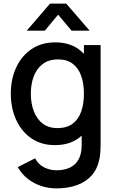

<svg xmlns="http://www.w3.org/2000/svg" viewBox="-20 -790 648 1065"><path d="M128.5 -620 257.5 -770H347.5L477 -620H377L302.5 -708.5L228.5 -620ZM292.5 255Q249 255 208.2 241.5Q167.5 228 134 201.8Q100.5 175.5 78.5 137L175 88Q192.5 122.5 225 138.5Q257.5 154.5 293.5 154.5Q338 154.5 369.5 138.8Q401 123 417 92Q433 61 433 16.5Q433 15 433 13.5V-37.5Q424 -29.5 414.5 -22.5Q362 15 284.5 15Q209 15 154.2 -22.5Q99.5 -60 69.8 -124.8Q40 -189.5 40 -270.5Q40 -352 70 -416.2Q100 -480.5 155.2 -517.8Q210.5 -555 286.5 -555Q363 -555 415 -518Q431.5 -506 445.5 -491.5V-540H538V14.5Q538 36 536.5 55.5Q535 75 531 94.5Q519.5 149 487.2 184.5Q455 220 405.2 237.5Q355.5 255 292.5 255ZM299 -79.5Q350.5 -79.5 383 -104Q415.5 -128.5 430.5 -171.5Q445.5 -214.5 445.5 -270.5Q445.5 -326.5 430.2 -369.5Q415 -412.5 383.2 -436.5Q351.5 -460.5 302.5 -460.5Q250.5 -460.5 217 -435Q183.5 -409.5 167.2 -366.5Q151 -323.5 151 -270.5Q151 -217 167.2 -173.8Q183.5 -130.5 216.2 -105Q249 -79.5 299 -79.5Z"/></svg>

Font: Cns Manrope SemBd
Style: Regular
Weight: 600
Designer: Mikhail Sharanda
Foundry: Mikhail Sharanda
Version: Version 4.504